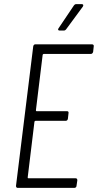

<svg xmlns="http://www.w3.org/2000/svg" viewBox="-20 -916 477 936"><path d="M423 -653H193Q190 -653 188 -649L155 -378Q155 -376 156 -375Q157 -374 158 -374H306Q316 -374 314 -364L311 -337Q309 -327 300 -327H153Q150 -327 148 -323L115 -51Q115 -47 118 -47H348Q357 -47 357 -37L353 -10Q353 -6 350 -3Q347 0 342 0H67Q58 0 58 -10L142 -690Q144 -700 153 -700H428Q433 -700 435.5 -697Q438 -694 437 -690L434 -663Q433 -659 430 -656Q427 -653 423 -653ZM266 -779 340 -889Q345 -896 352 -896H378Q384 -896 385.5 -892.5Q387 -889 384 -884L303 -774Q298 -767 291 -767H271Q265 -767 263.5 -770.5Q262 -774 266 -779Z"/></svg>

Font: Barlow Condensed Light
Style: Italic
Weight: 300
Width: 3
Italic angle: -7°
Designer: Jeremy Tribby
Foundry: Tribby Type
Version: Version 1.408